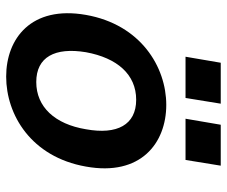

<svg xmlns="http://www.w3.org/2000/svg" viewBox="-78 -660 753 638"><g transform="rotate(90 299.0 -340.5)"><path d="M234 16C361 16 501 -67 533 -249C566 -431 455 -516 328 -516C202 -516 61 -431 29 -249C-3 -67 108 16 234 16ZM153 -249C172 -353 227 -416 311 -416C394 -416 428 -353 409 -249C392 -146 335 -84 252 -84C169 -84 136 -146 153 -249ZM168 -580H305L324 -697H188ZM374 -580H511L530 -697H394Z"/></g></svg>

Font: Uncut Sans Semibold
Style: Italic
Weight: 600
Italic angle: -10°
Designer: Kasper Nordkvist
Foundry: Uncut Type
Version: Version 1.111;FEAKit 1.0